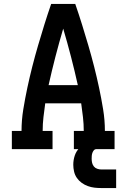

<svg xmlns="http://www.w3.org/2000/svg" viewBox="-20 -755 640 972"><path d="M40 0V-92H89Q89 -147 98 -202Q107 -257 118.5 -311Q130 -365 143.5 -418Q157 -471 172.5 -524Q188 -577 204.5 -630Q221 -683 239 -735H361Q379 -683 395.5 -630Q412 -577 427.5 -524Q443 -471 456.5 -418Q470 -365 481.5 -311Q493 -257 502 -202Q511 -147 511 -92H560V0H354V-92H404Q404 -127 400 -162Q396 -197 391 -232H209Q204 -197 200 -162Q196 -127 196 -92H246V0ZM374 -324Q358 -396 339.5 -467.5Q321 -539 300 -610Q279 -539 260.5 -467.5Q242 -396 226 -324ZM493 197Q475 197 458 195Q441 193 424.5 187Q408 181 393.5 170.5Q379 160 369 145.5Q359 131 355 113.5Q351 96 351 79Q351 55 358.5 32.5Q366 10 382.5 -6.5Q399 -23 422 -30Q445 -37 468 -37V0Q460 0 455 6Q450 12 447.5 19.5Q445 27 444.5 34.5Q444 42 444 49Q444 60 446.5 70Q449 80 455.5 88Q462 96 472.5 99.5Q483 103 493 103H568V197Z"/></svg>

Font: Iosevka Curly Slab SmBdEx
Style: Regular
Weight: 600
Width: 7
Monospace: yes
Designer: Belleve Invis
Foundry: Belleve Invis
Version: Version 11.1.0; ttfautohint (v1.8.3)